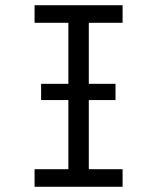

<svg xmlns="http://www.w3.org/2000/svg" viewBox="-20 -713 600 733"><path d="M112 0V-67H241V-331H137V-393H241V-626H112V-693H448V-626H319V-393H421V-331H319V-67H448V0Z"/></svg>

Font: Ubuntu Sans Mono
Style: Regular
Weight: 400
Monospace: yes
Designer: Dalton Maag Ltd
Foundry: Dalton Maag Ltd
Version: Version 1.006